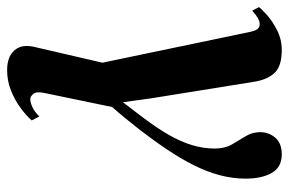

<svg xmlns="http://www.w3.org/2000/svg" viewBox="-160 -403 811 539"><g transform="rotate(90 245.5 -133.5)"><path d="M307.5 -131.5Q336.5 -170 355.2 -203Q374 -236 383.5 -267.5Q393 -299 393 -331Q393 -359 381.5 -379Q370 -399 358.5 -417.5Q347 -436 347 -458.5Q347 -482.5 362.5 -500.8Q378 -519 409.5 -519Q445.5 -519 461.5 -490.8Q477.5 -462.5 477.5 -418Q477.5 -381 467.8 -344.8Q458 -308.5 439.8 -272Q421.5 -235.5 396.2 -197.8Q371 -160 340.5 -120.5Q325.5 -101.5 308.2 -80.2Q291 -59 276.5 -43L237.5 145Q232 169 239.2 178Q246.5 187 254 187Q263.5 187 276.8 181Q290 175 303 161.5L314 183Q300 199 278 215Q256 231 229.2 241.5Q202.5 252 173 252Q135.5 252 117.5 231.8Q99.5 211.5 107.5 176.5L152 -15.5L66.5 -425.5Q63 -443.5 58 -450.2Q53 -457 43 -457Q36 -457 27 -452Q18 -447 6 -436L-4 -455Q0 -461 17 -476.5Q34 -492 60 -505.5Q86 -519 116.5 -519Q160.5 -519 179.5 -500Q198.5 -481 205 -444.5L252 -152.5L263 -73Z"/></g></svg>

Font: Merriweather 144pt
Style: Bold Italic
Weight: 700
Italic angle: -7.8°
Version: Version 2.101